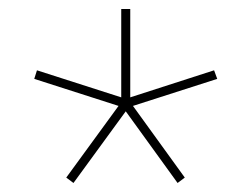

<svg xmlns="http://www.w3.org/2000/svg" viewBox="-20 -770 558 426"><path d="M462 -595 275 -535 390 -376 374 -364 259 -523 143 -364 127 -376 243 -535 56 -595 62 -614 249 -554V-750H269V-554L455 -614Z"/></svg>

Font: M PLUS 1p Thin
Style: Regular
Weight: 250
Version: Version 1.062